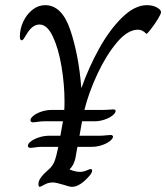

<svg xmlns="http://www.w3.org/2000/svg" viewBox="-20 -724 644 744"><path d="M604 -677Q604 -670 591 -649Q578 -628 563.5 -609.5Q549 -591 547 -593Q532 -609 515 -609Q475 -609 433.5 -560Q392 -511 358 -438.5Q324 -366 307 -298H374Q391 -298 402 -299Q413 -300 419 -300Q428 -300 428 -294Q428 -286 416 -276.5Q404 -267 385 -260.5Q366 -254 345 -254H298L288 -198H365Q377 -198 389.5 -199.5Q402 -201 409 -201Q413 -201 415.5 -199Q418 -197 418 -195Q418 -187 406 -177.5Q394 -168 375 -161.5Q356 -155 335 -155H280L272 -110Q266 -84 250 -68V-67Q252 -66 264.5 -62Q277 -58 290 -58Q303 -58 315.5 -63.5Q328 -69 331 -69Q337 -69 337 -63Q337 -54 325 -41Q289 0 259 0Q250 0 226 -8Q197 -17 185 -17Q167 -17 152 -8.5Q137 0 134 0Q129 0 129 -11Q129 -20 133.5 -28.5Q138 -37 151 -51Q158 -58 171 -69.5Q184 -81 191 -98.5Q198 -116 206 -155H141Q129 -155 116.5 -153Q104 -151 97 -151Q93 -151 90.5 -153.5Q88 -156 88 -159Q88 -167 99.5 -176Q111 -185 130.5 -191.5Q150 -198 171 -198H214L224 -254H151Q139 -254 126.5 -252Q114 -250 107 -250Q103 -250 100.5 -252.5Q98 -255 98 -258Q98 -266 109.5 -275.5Q121 -285 140.5 -291.5Q160 -298 181 -298H229Q230 -308 230 -331Q230 -396 218.5 -465.5Q207 -535 185 -582Q163 -629 133 -629Q104 -629 81 -588Q75 -578 71.5 -573Q68 -568 64 -568Q57 -568 57 -582Q57 -612 70 -640Q83 -668 105.5 -686Q128 -704 155 -704Q220 -704 252.5 -607.5Q285 -511 295 -384H296Q323 -461 363.5 -534.5Q404 -608 453 -656Q502 -704 549 -704Q572 -704 588 -695Q604 -686 604 -677Z"/></svg>

Font: Charm
Style: Regular
Weight: 400
Designer: Katatrad Aksorn Co.,Ltd.
Foundry: Cadson Demak Co.,Ltd.
Version: Version 1.001